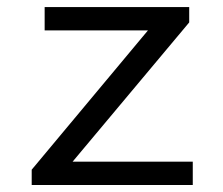

<svg xmlns="http://www.w3.org/2000/svg" viewBox="-20 -530 640 550"><path d="M70.8 0V-43.9L403.8 -442.9H107.9V-509.8H522V-465.8L188 -66.9H532.2V0Z"/></svg>

Font: Office Code Pro D
Style: Regular
Weight: 400
Designer: Nathan Rutzky & Paul D. Hunt
Foundry: Adobe Systems Incorporated
Version: Version 1.004;PS 001.004;hotconv 1.0.70;makeotf.lib2.5.58329